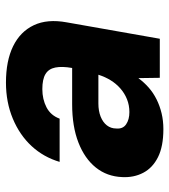

<svg xmlns="http://www.w3.org/2000/svg" viewBox="18 -574 568 644"><g transform="rotate(-90 302.0 -252.0)"><path d="M191 12Q133 12 97 -6Q61 -24 44.5 -55.5Q28 -87 30 -126Q32 -177 62 -214.5Q92 -252 146 -273Q200 -294 274 -294H396Q402 -328 397.5 -350.5Q393 -373 375.5 -383.5Q358 -394 325 -394Q291 -394 264 -380Q237 -366 226 -336H81Q97 -390 134 -430Q171 -470 226 -493Q281 -516 347 -516Q420 -516 469 -492Q518 -468 539.5 -422.5Q561 -377 549 -312L494 0H363L362 -72Q348 -53 330.5 -37.5Q313 -22 291 -11Q269 0 244 6Q219 12 191 12ZM248 -102Q271 -102 291 -110Q311 -118 327 -132Q343 -146 354.5 -164.5Q366 -183 373 -205V-206H277Q252 -206 233 -198.5Q214 -191 203.5 -177.5Q193 -164 193 -146Q191 -124 207 -113Q223 -102 248 -102Z"/></g></svg>

Font: DM Sans Black
Style: Italic
Weight: 900
Italic angle: -10°
Designer: Colophon Foundry, Jonny Pinhorn
Foundry: Colophon Foundry
Version: Version 4.004;gftools[0.9.30]